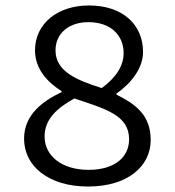

<svg xmlns="http://www.w3.org/2000/svg" viewBox="-20 -670 640 702"><path d="M302 12C448 12 531 -63 531 -158C531 -249 476 -289 406 -324V-328C459 -365 503 -420 503 -480C503 -579 430 -650 305 -650C191 -650 108 -584 108 -486C108 -419 152 -370 205 -337V-333C137 -301 68 -251 68 -163C68 -62 158 12 302 12ZM352 -348C257 -378 183 -410 183 -486C183 -548 232 -589 303 -589C387 -589 432 -539 432 -476C432 -429 404 -386 352 -348ZM304 -49C206 -49 143 -100 143 -171C143 -235 190 -276 252 -310C364 -272 452 -250 452 -161C452 -95 399 -49 304 -49Z"/></svg>

Font: Hasklig
Style: Regular
Weight: 400
Monospace: yes
Designer: Paul D. Hunt, Teo Tuominen
Foundry: Adobe Systems Incorporated
Version: Version 2.030;PS 1.0;hotconv 16.6.51;makeotf.lib2.5.65220